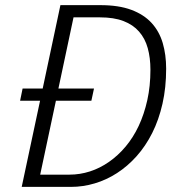

<svg xmlns="http://www.w3.org/2000/svg" viewBox="-20 -731 692 751"><path d="M68.4 -384.8H147L216.3 -710.9H372.6Q444.3 -710.9 493.4 -692.6Q542.5 -674.3 572.8 -641.4Q603 -608.4 616.5 -562.7Q629.9 -517.1 629.9 -462.4Q629.9 -388.2 615.5 -325Q601.1 -261.7 575.2 -210.4Q549.3 -159.2 514.2 -119.9Q479 -80.6 437.7 -54Q396.5 -27.3 350.6 -13.7Q304.7 0 257.8 0H64.9L136.7 -336.9H58.6ZM267.6 -663.1 208.5 -384.8H347.7L337.4 -336.9H198.7L137.2 -47.9H252Q292.5 -47.9 331.8 -60.5Q371.1 -73.2 406.2 -97.7Q441.4 -122.1 471.2 -157.5Q501 -192.9 522.5 -238.5Q543.9 -284.2 556.2 -339.4Q568.4 -394.5 568.4 -458Q568.4 -504.9 557.9 -542.7Q547.4 -580.6 523.9 -607.4Q500.5 -634.3 462.9 -648.7Q425.3 -663.1 371.1 -663.1Z"/></svg>

Font: Ufes Sans Light
Style: Italic
Weight: 200
Designer: Ricardo Esteves & Thais Bronze
Foundry: ProDesignUfes - Ricardo Esteves, Thais Bronze
Version: Version 2.0